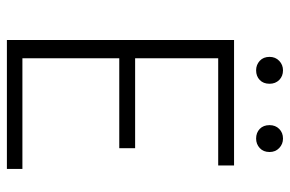

<svg xmlns="http://www.w3.org/2000/svg" viewBox="-162 -679 841 557"><g transform="rotate(90 258.5 -400.5)"><path d="M96 0V-659H460V-613H149V-372H410V-326H149V-45H470V0ZM382 -723Q365 -723 354 -733.5Q343 -744 343 -762Q343 -779 354 -790Q365 -801 382 -801Q398 -801 409.5 -790Q421 -779 421 -762Q421 -744 409.5 -733.5Q398 -723 382 -723ZM184 -723Q168 -723 156.5 -733.5Q145 -744 145 -762Q145 -779 156.5 -790Q168 -801 184 -801Q201 -801 212 -790Q223 -779 223 -762Q223 -744 212 -733.5Q201 -723 184 -723Z"/></g></svg>

Font: Assistant Light
Style: Regular
Weight: 300
Designer: Hebrew By Ben Nathan, Latin by Paul Hunt
Version: Version 3.000